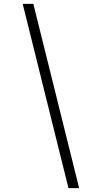

<svg xmlns="http://www.w3.org/2000/svg" viewBox="-20 -760 499 990"><path d="M152 -740 388 210H333L97 -740Z"/></svg>

Font: Georama ExtraExtended Light
Style: Italic
Weight: 300
Width: 8
Italic angle: -9°
Designer: Jean-Baptiste Levee
Foundry: Production Type
Version: Version 1.000